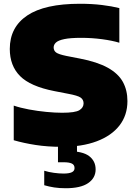

<svg xmlns="http://www.w3.org/2000/svg" viewBox="-20 -770 729 1020"><path d="M308 10Q232.5 10 169.5 0.2Q106.5 -9.5 53 -25V-209Q88 -197 133.8 -188.5Q179.5 -180 226 -175.5Q272.5 -171 310 -171Q380 -171 402 -184.8Q424 -198.5 424 -221Q424 -240.5 408.5 -251.5Q393 -262.5 341 -272L269 -286Q141 -311 86.5 -366Q32 -421 32 -510Q32 -625.5 124.8 -687.8Q217.5 -750 405 -750Q468 -750 521.2 -743.5Q574.5 -737 614 -727V-543Q576.5 -554.5 521.8 -561.8Q467 -569 412 -569Q353 -569 321.2 -562.2Q289.5 -555.5 277.2 -544Q265 -532.5 265 -518Q265 -501 278 -491.2Q291 -481.5 332 -473L404 -459Q497.5 -441 553 -410Q608.5 -379 632.8 -334.8Q657 -290.5 657 -233Q657 -158 614.8 -103.5Q572.5 -49 494.2 -19.5Q416 10 308 10ZM329 230Q295.5 230 268 225.8Q240.5 221.5 215 214V137Q239 144.5 266.5 148.2Q294 152 318 152Q346.5 152 361.2 145.2Q376 138.5 376 123Q376 105.5 361.5 98.8Q347 92 319 92H288V-10H389V61L341 33Q419 33 453.5 59.2Q488 85.5 488 130Q488 175.5 448.2 202.8Q408.5 230 329 230Z"/></svg>

Font: Encode Sans SC Expanded Black
Style: Regular
Weight: 900
Width: 7
Designer: Multiple Designers
Foundry: Impallari Type
Version: Version 3.002